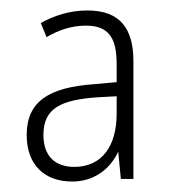

<svg xmlns="http://www.w3.org/2000/svg" viewBox="-20 -742 328 367"><path d="M147 -722C113 -722 83 -712 58 -698L69 -671C91 -684 116 -693 144 -693C184 -693 203 -674 203 -620V-585L159 -581C75 -575 31 -549 31 -484C31 -427 65 -395 118 -395C157 -395 189 -416 206 -452L211 -400H235V-625C235 -687 210 -722 147 -722ZM166 -556 203 -558V-525C203 -463 175 -423 122 -423C85 -423 63 -444 63 -484C63 -535 96 -551 166 -556Z"/></svg>

Font: Noto Sans Tamil Condensed ExtraLight
Style: Regular
Weight: 200
Width: 3
Designer: Jelle Bosma - Monotype Design Team
Foundry: Monotype Imaging Inc.
Version: Version 2.004